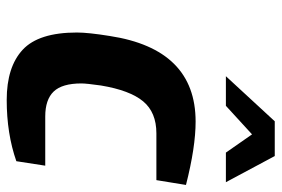

<svg xmlns="http://www.w3.org/2000/svg" viewBox="-150 -662 819 558"><g transform="rotate(90 259.0 -383.5)"><path d="M75 -198Q75 -231 85 -293Q123 -543 334 -543Q408 -543 518 -515L504 -429H368Q307 -429 275 -390.5Q243 -352 229 -268Q223 -226 223 -211Q223 -155 246.5 -130.5Q270 -106 319 -106H462L449 -22Q369 6 271 6Q175 6 125 -40.5Q75 -87 75 -198ZM333 -773H434L510 -631H424L371 -707L288 -631H202Z"/></g></svg>

Font: Exo
Style: Bold Italic
Weight: 700
Italic angle: -9°
Designer: Natanael Gama
Foundry: Natanael Gama
Version: Version 1.500; ttfautohint (v1.6)